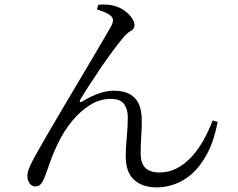

<svg xmlns="http://www.w3.org/2000/svg" viewBox="-20 -787 1040 839"><path d="M403.5 -746.1 409.8 -766Q425.1 -767.9 445.3 -766.9Q465.4 -765.8 478.7 -761.5Q502.2 -755.7 522.5 -741.5Q542.8 -727.3 555.3 -709.5Q567.9 -691.8 567.9 -676.1Q567.9 -661.1 551 -651.5Q534 -642 515.2 -618.6Q499.7 -600.2 474.8 -567Q449.9 -533.7 422.8 -494Q395.6 -454.2 371 -416.1Q346.3 -378 330.5 -350.9Q326.9 -344.5 329.5 -341.9Q332.1 -339.3 338.5 -342.9Q377.4 -366.8 412.1 -378.7Q446.7 -390.7 476.4 -390.7Q537.5 -390.7 567.7 -360.1Q598 -329.5 599.3 -268.7Q600.1 -234.3 597.4 -192.4Q594.6 -150.6 594.6 -115.8Q594.6 -75.1 614.3 -54.2Q634 -33.3 677.5 -33.3Q718.9 -33.3 754.2 -52.3Q789.5 -71.2 818.6 -103.4Q847.8 -135.6 870.3 -176.3Q892.8 -217 909.4 -260.7L931.1 -254Q915.2 -171.7 885.8 -116.4Q856.4 -61.1 819.9 -28.6Q783.3 3.9 743.4 17.9Q703.5 31.9 665.6 31.9Q603 31.9 566.5 -0.7Q530 -33.4 529.5 -101.1Q529.3 -142.9 533.9 -187.3Q538.4 -231.7 538.4 -276.2Q538.4 -308.7 522.5 -331.8Q506.6 -354.9 462.9 -354.9Q415.6 -354.9 372.6 -327.6Q329.5 -300.4 294.2 -257Q259 -213.7 235.3 -164.7Q212.2 -117.6 197.6 -75Q183 -32.5 172.2 -5.9Q165.5 9.8 156.9 18.8Q148.3 27.7 133.8 27.7Q124.8 27.7 117.1 22Q109.4 16.3 104.6 6Q99.7 -4.4 99.7 -18Q99.7 -36.2 111.8 -62.8Q123.9 -89.4 144.6 -125.2Q165.3 -161 190.9 -205.8Q217.4 -251.2 249.3 -305.6Q281.2 -360 314.7 -415.9Q348.1 -471.8 378.1 -522.6Q408.1 -573.4 430.9 -612.3Q453.8 -651.3 465 -671.3Q474.9 -689.8 473.4 -701.1Q471.9 -712.4 462.3 -719.4Q451.9 -728 434.7 -734.8Q417.5 -741.7 403.5 -746.1Z"/></svg>

Font: Source Han Serif JP VF
Style: Regular
Weight: 250
Designer: Ryoko NISHIZUKA 西塚涼子 (kana & ideographs); Frank Grießhammer (Latin, Greek & Cyrillic); Wenlong ZHANG 张文龙 (bopomofo); San
Foundry: Adobe
Version: Version 2.001;hotconv 1.1.0;makeotfexe 2.6.0